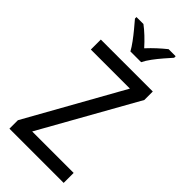

<svg xmlns="http://www.w3.org/2000/svg" viewBox="-290 -1009 1074 1074"><g transform="rotate(45 247.5 -472.0)"><path d="M463 0H34V-67L352 -635H43V-714H454V-647L135 -79H463ZM207 -784Q195 -806 175.5 -832.5Q156 -859 134.5 -885Q113 -911 95 -932V-944H150Q173 -927 199 -902.5Q225 -878 249 -851Q275 -879 299 -901Q323 -923 349 -944H405V-932Q388 -913 365.5 -887Q343 -861 323 -834Q303 -807 292 -784Z"/></g></svg>

Font: Noto Sans Tamil SemiCondensed
Style: Regular
Weight: 400
Width: 4
Designer: Jelle Bosma - Monotype Design Team
Foundry: Monotype Imaging Inc.
Version: Version 2.004; ttfautohint (v1.8.4.7-5d5b)